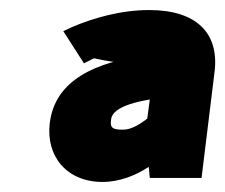

<svg xmlns="http://www.w3.org/2000/svg" viewBox="-20 -618 448 382"><path d="M276 -286 278 -264H381L407 -476C416 -552 371 -598 277 -598C220 -598 165 -582 123 -564L106 -556L147 -492L167 -502C195 -496 225 -491 250 -491C273 -491 280 -497 286 -510C163 -496 89 -455 79 -373C71 -307 113 -256 184 -256C218 -256 250 -269 276 -286ZM201 -380C202 -391 212 -409 278 -420L273 -382C252 -366 238 -360 224 -360C202 -360 199 -365 201 -380Z"/></svg>

Font: Falling Sky
Style: ExBdObl
Weight: 400
Designer: Paul D. Hunt
Foundry: Adobe Systems Incorporated
Version: Version 1.02